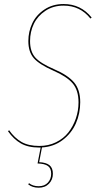

<svg xmlns="http://www.w3.org/2000/svg" viewBox="-20 -710 483 936"><path d="M290 -690.4Q374 -690.4 426.8 -624.5L420.9 -619.6Q370.6 -682.6 290 -682.6Q239.7 -682.6 201.7 -657.5Q163.6 -632.3 145 -593.8Q126.5 -555.2 126.5 -509.8Q126.5 -458.5 151.9 -429.9Q177.2 -401.4 244.1 -372.6Q311 -343.8 341.1 -308.3Q371.1 -272.9 371.1 -211.9Q371.1 -156.7 349.9 -108.4Q328.6 -60.1 285.4 -27.3Q242.2 5.4 184.6 8.8L170.9 80.6Q205.1 82 221.4 95.5Q237.8 108.9 237.8 137.2Q237.8 165.5 219 185.3Q200.2 205.1 168.5 205.1Q137.7 205.1 117.2 188.5L121.6 183.1Q140.1 197.8 168.5 197.8Q197.3 197.8 213.4 180.2Q229.5 162.6 229.5 137.2Q229.5 110.8 213.9 99.4Q198.2 87.9 163.1 86.9L178.2 9.3H171.9Q116.7 9.3 81.5 -11Q46.4 -31.2 19 -70.3L24.4 -75.2Q50.8 -37.6 84.7 -18.1Q118.7 1.5 171.9 1.5Q216.3 1.5 253.2 -16.6Q290 -34.7 313.5 -64.7Q336.9 -94.7 349.9 -132.6Q362.8 -170.4 362.8 -210.9Q362.8 -270 334.2 -303.5Q305.7 -336.9 240.7 -365.2Q171.9 -395.5 145 -426Q118.2 -456.5 118.2 -509.8Q118.2 -556.2 137.5 -596.7Q156.7 -637.2 196.8 -663.8Q236.8 -690.4 290 -690.4Z"/></svg>

Font: Fira Sans Compressed Eight
Style: Italic
Weight: 100
Width: 3
Italic angle: -8°
Designer: Carrois Corporate & Edenspiekermann AG
Foundry: Carrois Corporate GbR & Edenspiekermann AG
Version: Version 4.203;PS 004.203;hotconv 1.0.88;makeotf.lib2.5.64775